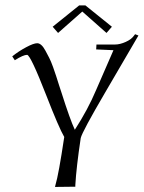

<svg xmlns="http://www.w3.org/2000/svg" viewBox="-20 -702 545 728"><path d="M179.7 -600.6 280.3 -681.6H303.7L404.3 -600.6L383.8 -577.1L292 -658.2L200.2 -577.1ZM26.4 -488.3Q50.8 -507.8 79.1 -522.9Q107.4 -538.1 121.1 -538.1Q128.9 -538.1 136.7 -531.2Q144.5 -524.4 152.3 -509.8Q160.2 -495.1 166.5 -482.9Q172.9 -470.7 181.2 -447.8Q189.5 -424.8 192.9 -413.6Q196.3 -402.3 204.1 -378.4Q211.9 -354.5 212.9 -351.6Q246.1 -247.1 263.7 -210Q313.5 -287.1 344.7 -361.3L410.2 -511.7L344.7 -514.6L345.7 -533.2H416Q434.6 -533.2 456.5 -543Q478.5 -552.7 489.3 -568.4L492.2 -572.3L504.9 -567.4L378.9 -351.6Q292 -203.1 286.1 -178.7Q269.5 -68.4 265.6 0V5.9L188.5 6.8L190.4 -1Q202.1 -39.1 223.6 -182.6Q203.1 -217.8 155.3 -340.8Q96.7 -491.2 83 -494.1Q68.4 -494.1 36.1 -473.6Z"/></svg>

Font: Kleymisska
Style: Regular
Weight: 500
Italic angle: -8°
Designer: gluk
Foundry: gluk
Version: Version 0.298